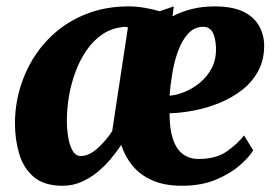

<svg xmlns="http://www.w3.org/2000/svg" viewBox="-20 -586 884 616"><path d="M537.5 -565.5 533.5 -533.5Q563.5 -549.5 597.2 -557.5Q631 -565.5 668 -565.5Q723.5 -565.5 758 -549.8Q792.5 -534 809.2 -506.2Q826 -478.5 827.5 -444.5Q828.5 -396.5 809.5 -360.2Q790.5 -324 757.8 -298.2Q725 -272.5 684.8 -256Q644.5 -239.5 602.8 -231.5Q561 -223.5 524 -222.5Q524 -172.5 534.8 -140Q545.5 -107.5 566.5 -91.8Q587.5 -76 617 -76Q674 -76 708.5 -100.8Q743 -125.5 763 -151.5L792.5 -103.5Q779.5 -82 749.2 -55.5Q719 -29 672.5 -9.5Q626 10 564 10Q507.5 10 468.2 -7.5Q429 -25 404.8 -54.8Q380.5 -84.5 369 -121Q354.5 -99 335 -75.8Q315.5 -52.5 291.8 -33.2Q268 -14 240.2 -2Q212.5 10 181 10Q121.5 10 88.2 -18.5Q55 -47 41.5 -92.8Q28 -138.5 28 -190.5Q28 -247 43.8 -301.5Q59.5 -356 90 -403.8Q120.5 -451.5 164.8 -487.8Q209 -524 266.5 -544.8Q324 -565.5 393.5 -565.5Q417.5 -565.5 443.8 -561Q470 -556.5 492.5 -550ZM340 -165.5 390.5 -498.5Q386.5 -499.5 382 -499.8Q377.5 -500 372.5 -499Q336 -495 307.2 -475Q278.5 -455 257.2 -424Q236 -393 222 -355Q208 -317 201.2 -277Q194.5 -237 194.5 -199.5Q194.5 -172.5 198.8 -146.2Q203 -120 212.8 -102.8Q222.5 -85.5 239.5 -85.5Q253 -85.5 266.5 -92Q280 -98.5 292.8 -110Q305.5 -121.5 317.8 -135.8Q330 -150 340 -165.5ZM632 -500Q604 -500 584.2 -478.8Q564.5 -457.5 552 -424Q539.5 -390.5 533 -352Q526.5 -313.5 524 -279Q546 -280.5 572 -291Q598 -301.5 621.5 -320.8Q645 -340 659.5 -368Q674 -396 673 -433Q671.5 -466.5 661.8 -483.2Q652 -500 632 -500Z"/></svg>

Font: Merriweather 24pt Black
Style: Italic
Weight: 900
Italic angle: -7.8°
Designer: Eben Sorkin
Foundry: Eben Sorkin
Version: Version 2.101